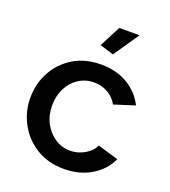

<svg xmlns="http://www.w3.org/2000/svg" viewBox="-135 -829 830 938"><g transform="rotate(20 279.5 -360.0)"><path d="M303 10Q222 10 161 -27.5Q100 -65 66 -127Q32 -189 32 -262Q32 -335 65.5 -396.5Q99 -458 159.5 -495Q220 -532 303 -532Q384 -532 442.5 -496.5Q501 -461 530 -402L423 -368Q405 -401 372.5 -419.5Q340 -438 301 -438Q257 -438 221.5 -415.5Q186 -393 165.5 -353Q145 -313 145 -262Q145 -211 166.5 -171Q188 -131 223.5 -107.5Q259 -84 302 -84Q342 -84 378 -105Q414 -126 426 -156L534 -124Q508 -65 447 -27.5Q386 10 303 10ZM339 -598 267 -620 324 -730H429Z"/></g></svg>

Font: Raleway SemiBold
Style: Regular
Weight: 600
Designer: Matt McInerney, Pablo Impallari, Rodrigo Fuenzalida
Foundry: Matt McInerney, Pablo Impallari, Rodrigo Fuenzalida
Version: Version 4.026